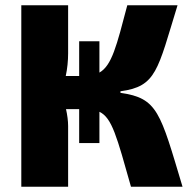

<svg xmlns="http://www.w3.org/2000/svg" viewBox="-20 -710 714 730"><path d="M438 -357V-363C575 -381 579 -443 655 -690H464C423 -534 405 -461 358 -434V-553H281V-421H230C236 -449 239 -479 239 -507V-690H61V0H239V-231C239 -250 236 -273 231 -295H281V-166H358V-285C406 -262 424 -191 478 0H674C589 -283 580 -337 438 -357Z"/></svg>

Font: Exo 2 Extra Bold
Style: Regular
Weight: 800
Designer: Natanael Gama
Version: Version 1.001;PS 001.001;hotconv 1.0.88;makeotf.lib2.5.64775